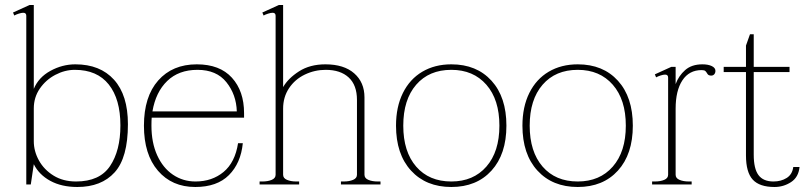

<svg xmlns="http://www.w3.org/2000/svg" viewBox="-20 -737 3228 767"><path d="M115 -81 103 0H85V-674Q85 -686 73 -686Q66 -686 55 -682.5Q44 -679 37 -675L32 -687L98 -717H115V-382Q134 -428 181.5 -454Q229 -480 281 -480Q380 -480 435.5 -418.5Q491 -357 491 -241Q491 -107 438 -48.5Q385 10 289 10Q226 10 181 -14.5Q136 -39 115 -81ZM461 -236Q461 -341 414.5 -399.5Q368 -458 279 -458Q239 -458 201 -438Q163 -418 139 -383Q115 -348 115 -304V-173Q115 -133 135.5 -96Q156 -59 194 -35.5Q232 -12 284 -12Q378 -12 419.5 -73.5Q461 -135 461 -236Z M586 -267Q585 -257 585 -235Q585 -167 608 -116.5Q631 -66 671 -39Q711 -12 761 -12Q827 -12 873 -50Q919 -88 931 -165H950Q942 -85 894.5 -37.5Q847 10 760 10Q667 10 611 -55Q555 -120 555 -235Q555 -351 612 -415.5Q669 -480 766 -480Q858 -480 906.5 -426.5Q955 -373 955 -285V-267ZM589 -292H926Q924 -359 884.5 -408.5Q845 -458 769 -458Q694 -458 648 -413.5Q602 -369 589 -292Z M1500 -12V0H1342V-12H1353Q1375 -12 1390.5 -18.5Q1406 -25 1406 -39V-338Q1406 -397 1373 -427.5Q1340 -458 1281 -458Q1237 -458 1197.5 -439Q1158 -420 1134.5 -384.5Q1111 -349 1111 -303V-39Q1111 -25 1126.5 -18.5Q1142 -12 1164 -12H1175V0H1017V-12H1028Q1050 -12 1065.5 -18.5Q1081 -25 1081 -39V-674Q1081 -686 1069 -686Q1062 -686 1051 -682.5Q1040 -679 1033 -675L1028 -687L1094 -717H1111V-389Q1131 -424 1174.5 -452Q1218 -480 1280 -480Q1354 -480 1395 -444Q1436 -408 1436 -348V-39Q1436 -25 1451.5 -18.5Q1467 -12 1489 -12Z M1562 -235Q1562 -310 1589.5 -365.5Q1617 -421 1667 -450.5Q1717 -480 1783 -480Q1884 -480 1943.5 -414.5Q2003 -349 2003 -235Q2003 -121 1943.5 -55.5Q1884 10 1783 10Q1682 10 1622 -55.5Q1562 -121 1562 -235ZM1975 -235Q1975 -339 1923 -398.5Q1871 -458 1783 -458Q1694 -458 1642.5 -398.5Q1591 -339 1591 -235Q1591 -131 1642.5 -71.5Q1694 -12 1783 -12Q1871 -12 1923 -71.5Q1975 -131 1975 -235Z M2067 -235Q2067 -310 2094.5 -365.5Q2122 -421 2172 -450.5Q2222 -480 2288 -480Q2389 -480 2448.5 -414.5Q2508 -349 2508 -235Q2508 -121 2448.5 -55.5Q2389 10 2288 10Q2187 10 2127 -55.5Q2067 -121 2067 -235ZM2480 -235Q2480 -339 2428 -398.5Q2376 -458 2288 -458Q2199 -458 2147.5 -398.5Q2096 -339 2096 -235Q2096 -131 2147.5 -71.5Q2199 -12 2288 -12Q2376 -12 2428 -71.5Q2480 -131 2480 -235Z M2838 -454Q2838 -446 2833.5 -440.5Q2829 -435 2821 -435Q2810 -435 2806 -442Q2802 -449 2798 -453Q2794 -457 2783 -457Q2733 -457 2706 -416Q2679 -375 2679 -303V-39Q2679 -25 2694.5 -18.5Q2710 -12 2732 -12H2743V0H2585V-12H2596Q2618 -12 2633.5 -18.5Q2649 -25 2649 -39V-427Q2649 -439 2637 -439Q2630 -439 2619 -435.5Q2608 -432 2601 -428L2596 -440L2662 -470H2679V-401Q2691 -434 2717 -457Q2743 -480 2786 -480Q2809 -480 2823.5 -473Q2838 -466 2838 -454Z M3174 -70Q3170 -29 3140 -9.5Q3110 10 3074 10Q3014 10 2987 -19.5Q2960 -49 2960 -116V-449H2871V-470H2960V-555L2976 -600H2991V-470H3134V-449H2991V-119Q2991 -63 3010 -37.5Q3029 -12 3070 -12Q3100 -12 3122.5 -26Q3145 -40 3149 -70Z"/></svg>

Font: Taviraj Thin
Style: Regular
Weight: 100
Designer: Katatrad Team
Foundry: CadsonDemak
Version: Version 1.030